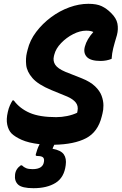

<svg xmlns="http://www.w3.org/2000/svg" viewBox="-20 -740 640 1008"><path d="M325 127Q317 192 272 220Q227 248 156 248Q95 248 75 229Q55 210 59 177Q62 147 89 128H95Q105 138 117.5 143Q130 148 151 148Q207 148 211 107Q213 92 205 85.5Q197 79 176 79Q165 79 168 70Q170 61 175.5 45.5Q181 30 188 17Q129 10 93.5 -6Q58 -22 40 -40Q24 -57 18 -85.5Q12 -114 21 -152Q25 -171 32 -186.5Q39 -202 46 -213H52Q84 -170 136 -147.5Q188 -125 275 -125Q304 -125 333 -131Q362 -137 385 -148L387 -158Q392 -184 377.5 -202Q363 -220 333 -233L250 -267Q180 -296 150.5 -330Q121 -364 117.5 -399Q114 -434 121 -463L125 -479Q137 -529 170 -572.5Q203 -616 248 -649.5Q293 -683 344 -701.5Q395 -720 444 -720Q488 -720 514 -707.5Q540 -695 562 -673Q591 -645 596.5 -616Q602 -587 594 -556Q581 -513 574.5 -487Q568 -461 566 -431Q539 -420 508 -420Q455 -420 435.5 -441.5Q416 -463 426 -497Q436 -534 470 -572Q457 -579 432 -579Q400 -579 364.5 -561Q329 -543 301 -514Q273 -485 265 -453L263 -445Q257 -420 270 -400Q283 -380 323 -363L409 -329Q454 -311 479 -287Q504 -263 513.5 -237Q523 -211 523 -186.5Q523 -162 518 -144L514 -128Q494 -47 432 -14.5Q370 18 265 20Q260 31 258 35L256 41Q300 49 315 70.5Q330 92 325 127Z"/></svg>

Font: Recursive Mn Csl St XBd
Style: Italic
Weight: 800
Italic angle: -15°
Monospace: yes
Version: Version 1.079;hotconv 1.0.112;makeotfexe 2.5.65598; ttfautoh